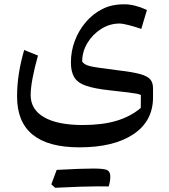

<svg xmlns="http://www.w3.org/2000/svg" viewBox="-20 -454 803 911"><path d="M650.4 -316.9Q617.7 -328.1 589.4 -335.2Q561 -342.3 546.9 -342.3Q500 -342.3 459.5 -316.4Q418.9 -290.5 394.3 -249.3Q369.6 -208 370.1 -161.1Q376 -153.8 384.3 -148.7Q392.6 -143.6 409.4 -139.6Q426.3 -135.7 457.8 -131.3Q489.3 -127 542.5 -120.1Q609.9 -112.3 645 -102.5Q680.2 -92.8 693.1 -77.1Q706.1 -61.5 706.1 -35.2V7.8Q706.1 120.6 613 182.9Q520 245.1 356.4 245.1Q61 245.1 61 4.4Q61 -51.3 69.6 -105.5Q78.1 -159.7 94.7 -216.8L160.2 -190.4Q125.5 -66.4 125.5 -2.9Q125.5 65.9 189.5 102.5Q253.4 139.2 373 139.2Q465.8 139.2 532.7 119.1Q599.6 99.1 647.9 58.1L648.4 -2.9Q641.6 -6.8 629.6 -9.3Q617.7 -11.7 588.6 -15.4Q559.6 -19 501 -25.4Q428.7 -33.2 388.4 -47.1Q348.1 -61 332.3 -87.4Q316.4 -113.8 316.4 -157.7Q316.4 -210.9 335 -260.3Q353.5 -309.6 387 -348.9Q420.4 -388.2 464.8 -410.6Q507.8 -433.6 570.8 -433.6Q618.7 -433.6 677.2 -406.7ZM443.8 430.2Q375.5 430.2 241.7 437L223.6 420.4Q230.5 402.3 236.6 385.5Q242.7 368.7 249 352.1Q366.7 345.7 422.1 345.7Q477.5 345.7 490.5 354Q503.4 362.3 503.4 384.3Q503.4 406.2 495.6 430.7Z"/></svg>

Font: Pinar-DS2-FD Medium
Style: Regular
Weight: 500
Designer: Amin Abedi
Version: Version 3.000